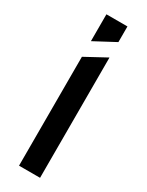

<svg xmlns="http://www.w3.org/2000/svg" viewBox="-173 -665 532 696"><g transform="rotate(30 92.5 -317.0)"><path d="M48.6 0V-455.8L135.6 -503H136.6V0ZM48.6 -521.7V-633.6H136.6V-568.1L49.6 -521.7Z"/></g></svg>

Font: Foldit Thin
Style: Regular
Weight: 100
Designer: Sophia Tai
Foundry: Sophia Tai
Version: Version 1.003